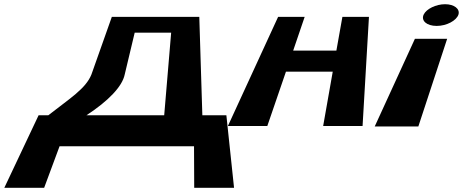

<svg xmlns="http://www.w3.org/2000/svg" viewBox="-175 -600 2196 911"><path d="M416.6 -246 464.1 -445H637.1L604.1 -53H235.1C339.5 -121 405.1 -190 416.6 -246ZM899.1 -53H785.1L770.6 -520H355.6L258.6 -246C231.4 -179 157.5 -134 54.1 -53H8.1L-154.5 291H34.5L107.6 94H745.6L746.5 291H935.5Z M1181.8 -260H1403.8L1358.3 -2H1545.3L1575.6 -520H1449.6L1421.1 -360H1216.1L1270.6 -520H1144.6L906.3 -2H1093.3Z M1936.8 -580C1979.8 -580 2008.4 -558 2000.3 -531C1990.8 -502 1944 -477 1897 -477C1849 -477 1821.8 -502 1835.3 -531C1848.4 -558 1893.8 -580 1936.8 -580ZM1603 0H1810L1946.7 -416H1793.7Z"/></svg>

Font: Hussar Milosc
Style: Obl
Weight: 700
Foundry: Cannot Into Space Fonts
Version: Version 1.02